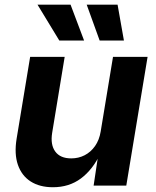

<svg xmlns="http://www.w3.org/2000/svg" viewBox="-20 -787 663 814"><path d="M204.4 6.8Q148.2 6.8 109.9 -17.7Q71.7 -42.3 55.8 -88.5Q40 -134.6 50.4 -198.7L107.8 -545.9H254.2L201.2 -224.2Q193 -173.6 214.3 -144.5Q235.5 -115.5 282 -115.5Q312.9 -115.5 339 -128.9Q365 -142.3 383 -167.9Q401 -193.5 406.9 -229.8L459.1 -545.9H605.7L515.4 0H376.9L397.3 -136.3H405.8Q373 -67.5 322.9 -30.3Q272.9 6.8 204.4 6.8ZM402.5 -615.1 347.6 -767.1H478.5L505.4 -615.1ZM231.5 -615.1 139.1 -767.1H279.2L336.5 -615.1Z"/></svg>

Font: Adwaita Sans
Style: Italic
Weight: 400
Italic angle: -9.39999°
Designer: Rasmus Andersson
Foundry: rsms
Version: Version 4.001;git-9221beed3